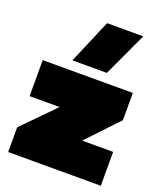

<svg xmlns="http://www.w3.org/2000/svg" viewBox="-138 -838 783 927"><g transform="rotate(20 253.0 -374.0)"><path d="M155 -522 251 -748H437L332 -522ZM15 0V-127L174 -289H20V-474H483V-334L332 -174H491V0Z"/></g></svg>

Font: Kanit Black
Style: Regular
Weight: 900
Designer: Katatrad Team
Foundry: CadsonDemak
Version: Version 2.000; ttfautohint (v1.8.3)